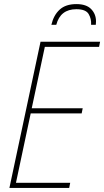

<svg xmlns="http://www.w3.org/2000/svg" viewBox="-20 -918 509 938"><path d="M26 0 178 -714H469L464 -689H199L135 -389H384L379 -364H130L58 -25H323L318 0ZM231 -797H255Q275 -873 353 -873Q399 -873 413 -849.5Q427 -826 425 -797H448Q448 -800 448.5 -804.5Q449 -809 449 -814Q449 -849 425.5 -873.5Q402 -898 353 -898Q301 -898 271.5 -871Q242 -844 231 -797Z"/></svg>

Font: Noto Sans UI SemiCondensed Thin
Style: Italic
Weight: 250
Width: 4
Italic angle: -12°
Designer: Monotype Design Team
Foundry: Monotype Imaging Inc.
Version: Version 1.901